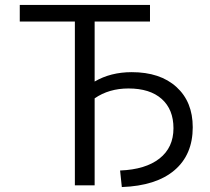

<svg xmlns="http://www.w3.org/2000/svg" viewBox="-20 -750 850 777"><path d="M513 -458Q628 -458 694 -398Q760 -338 760 -235Q760 -124 686 -61Q612 2 473 7L466 -60Q569 -64 625.5 -108.5Q682 -153 682 -231Q682 -307 634.5 -349.5Q587 -392 500 -392Q421 -392 363 -352V0H283V-663H60V-730H587V-663H363V-420Q428 -458 513 -458Z"/></svg>

Font: M PLUS 1p
Style: Regular
Weight: 400
Version: Version 1.062